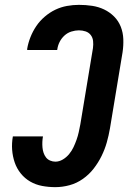

<svg xmlns="http://www.w3.org/2000/svg" viewBox="-20 -763 540 791"><path d="M208 8Q180 8 153.5 3Q127 -2 104.5 -15Q82 -28 65.5 -48.5Q49 -69 40.5 -94Q32 -119 30 -146Q28 -173 33 -201H157Q155 -190 154.5 -178.5Q154 -167 155 -155.5Q156 -144 159.5 -133.5Q163 -123 169.5 -114.5Q176 -106 186.5 -101.5Q197 -97 208 -97Q224 -97 239 -106Q254 -115 265 -128.5Q276 -142 283 -157Q290 -172 295.5 -187.5Q301 -203 304.5 -219Q308 -235 311 -251L363 -565Q365 -580 363.5 -594Q362 -608 354 -618.5Q346 -629 333 -633.5Q320 -638 305 -638Q290 -638 274 -633Q258 -628 245.5 -616.5Q233 -605 225.5 -590Q218 -575 216 -559Q216 -559 216 -558.5Q216 -558 215 -557H92Q92 -559 92 -560Q92 -561 92 -562Q96 -586 105.5 -610Q115 -634 129.5 -655.5Q144 -677 164.5 -694.5Q185 -712 208 -723Q231 -734 256 -738.5Q281 -743 305 -743Q333 -743 359.5 -739Q386 -735 409 -724Q432 -713 450 -695Q468 -677 477.5 -653Q487 -629 488 -602Q489 -575 485 -548L433 -234Q428 -205 420 -176.5Q412 -148 398.5 -120.5Q385 -93 366 -68.5Q347 -44 321.5 -26Q296 -8 266.5 0Q237 8 208 8Z"/></svg>

Font: Iosevka SS04 Extrabold
Style: Italic
Weight: 800
Italic angle: -9°
Monospace: yes
Designer: Belleve Invis
Foundry: Belleve Invis
Version: Version 19.0.0; ttfautohint (v1.8.4)